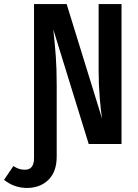

<svg xmlns="http://www.w3.org/2000/svg" viewBox="-108 -711 680 948"><path d="M492 -691V0H330L155 -566Q163 -494 167.5 -433.5Q172 -373 172 -290V62Q172 137 131 177Q90 217 25 217Q-38 217 -88 177L-42 109Q-26 119 -13.5 123Q-1 127 15 127Q60 127 60 70V-691H221L396 -125Q390 -161 384.5 -227Q379 -293 379 -361V-691Z"/></svg>

Font: Fira Sans Compressed Medium
Style: Regular
Weight: 500
Width: 1
Designer: bBox Type GmbH & Carrois Corporate GbR & Edenspiekermann AG
Foundry: bBox Type GmbH & Carrois Corporate GbR & Edenspiekermann AG
Version: Version 4.301